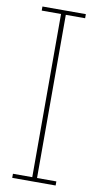

<svg xmlns="http://www.w3.org/2000/svg" viewBox="-87 -793 424 832"><g transform="rotate(10 125.5 -377.0)"><path d="M30 -18H115V-736H30V-754H221V-736H136V-18H221V0H30Z"/></g></svg>

Font: IBM Plex Serif Thin
Style: Regular
Weight: 100
Designer: Mike Abbink, Paul van der Laan, Pieter van Rosmalen
Foundry: Bold Monday
Version: Version 3.001